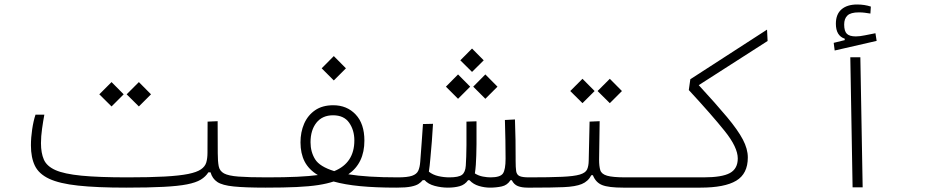

<svg xmlns="http://www.w3.org/2000/svg" viewBox="-20 -837 4142 858"><path d="M543.9 1.5Q412.6 1.5 329.1 -7.6Q245.6 -16.6 199.7 -38.1Q153.8 -59.6 136 -96.2Q118.2 -132.8 118.2 -187.5Q118.2 -221.7 123.8 -259.3Q129.4 -296.9 138.7 -324.7H178.2Q172.9 -296.4 168 -262Q163.1 -227.5 163.1 -197.3Q163.1 -153.3 176 -123.8Q189 -94.2 227.8 -76.9Q266.6 -59.6 343.8 -52Q420.9 -44.4 548.8 -44.4Q649.9 -44.4 716.1 -48.1Q782.2 -51.8 820.8 -59.6Q859.4 -67.4 877.9 -80.1Q896.5 -92.8 901.9 -111.3Q907.2 -129.9 907.2 -154.3L907.7 -293.5L952.6 -295.4L953.1 -152.8Q953.1 -116.2 957.3 -94.5Q961.4 -72.8 981.2 -62Q1001 -51.3 1046.1 -47.9Q1091.3 -44.4 1172.9 -44.4Q1185.1 -44.4 1185.1 -23.4Q1185.1 -8.3 1180.2 -3.4Q1175.3 1.5 1167 1.5Q1075.2 1.5 1024.4 -3.7Q973.6 -8.8 951.2 -23.7Q928.7 -38.6 920.9 -66.9H911.1Q898.9 -47.4 877.2 -34.2Q855.5 -21 815.9 -13.2Q776.4 -5.4 710.4 -2Q644.5 1.5 543.9 1.5ZM600.6 -361.3 545.9 -415.5 600.6 -470.2 654.8 -415.5ZM478.5 -361.3 423.8 -415.5 478.5 -470.2 532.7 -415.5Z M1166.5 1.5 1171.9 -44.4Q1253.4 -44.4 1308.6 -47.1Q1363.8 -49.8 1400.4 -54.7Q1359.9 -79.1 1341.3 -115.2Q1322.8 -151.4 1322.8 -200.7Q1322.8 -246.6 1339.1 -284.2Q1355.5 -321.8 1387.9 -344.2Q1420.4 -366.7 1469.2 -366.7Q1530.3 -366.7 1569.3 -325.4Q1608.4 -284.2 1608.4 -208.5Q1608.4 -107.9 1536.6 -58.1Q1578.1 -51.3 1633.1 -47.9Q1688 -44.4 1758.8 -44.4Q1778.8 -44.4 1787.8 -41Q1796.9 -37.6 1796.9 -24.9Q1796.9 -8.3 1784.4 -3.4Q1772 1.5 1750.5 1.5Q1659.2 1.5 1590.1 -5.1Q1521 -11.7 1470.7 -25.9Q1441.4 -16.1 1401.9 -10Q1362.3 -3.9 1305.4 -1.2Q1248.5 1.5 1166.5 1.5ZM1473.6 -72.3Q1563.5 -108.9 1563.5 -209.5Q1563.5 -255.4 1540.3 -288.6Q1517.1 -321.8 1468.3 -321.8Q1420.4 -321.8 1394 -288.6Q1367.7 -255.4 1367.7 -201.2Q1367.7 -158.2 1388.2 -125.2Q1408.7 -92.3 1473.6 -72.3ZM1471.7 -477.5 1417.5 -531.7 1471.7 -586.4 1525.9 -531.7Z M1981.4 1.5Q1952.1 1.5 1922.6 -6.3Q1893.1 -14.2 1877.4 -32.2L1868.7 -31.7Q1861.8 -22.9 1850.6 -15.4Q1839.4 -7.8 1816.9 -3.2Q1794.4 1.5 1753.4 1.5L1757.8 -44.4Q1800.8 -44.4 1821.3 -51.5Q1841.8 -58.6 1848.9 -73.7Q1856 -88.9 1857.9 -113.8Q1861.8 -165.5 1864.5 -202.1Q1867.2 -238.8 1870.1 -282.7L1915 -283.7Q1912.6 -242.2 1909.9 -206.3Q1907.2 -170.4 1903.3 -130.4Q1901.9 -112.3 1900.1 -97.2Q1898.4 -82 1896.5 -69.8Q1914.1 -55.7 1939 -50Q1963.9 -44.4 1987.8 -44.4Q2029.8 -44.4 2044.7 -55.9Q2059.6 -67.4 2061.5 -96.7Q2064 -132.8 2064.5 -187.7Q2064.9 -242.7 2064.5 -293.5L2109.4 -294.9Q2109.9 -247.6 2109.4 -193.4Q2108.9 -139.2 2106.4 -101.1Q2105 -80.6 2102.1 -62Q2119.1 -51.3 2138.2 -47.9Q2157.2 -44.4 2171.9 -44.4Q2215.3 -44.4 2227.3 -61.5Q2239.3 -78.6 2239.3 -127.9Q2239.3 -169.9 2238.5 -210.7Q2237.8 -251.5 2236.3 -300.8L2281.2 -303.2Q2283.2 -252.9 2283.7 -211.2Q2284.2 -169.4 2284.2 -131.3Q2284.2 -124.5 2284.2 -118.7Q2284.2 -118.7 2284.2 -118.7Q2284.2 -118.7 2284.2 -118.7Q2284.2 -88.4 2286.6 -72.3Q2289.1 -56.2 2301.5 -50.3Q2314 -44.4 2343.8 -44.4Q2362.3 -44.4 2368.7 -39.6Q2375 -34.7 2375 -23.4Q2375 -7.3 2365.2 -2.9Q2355.5 1.5 2337.9 1.5Q2311.5 1.5 2294.2 -5.4Q2276.9 -12.2 2267.1 -31.7H2261.2Q2247.1 -9.3 2222.2 -3.9Q2197.3 1.5 2169.4 1.5Q2145.5 1.5 2120.4 -5.9Q2095.2 -13.2 2078.1 -31.7H2071.8Q2057.1 -11.2 2033.9 -4.9Q2010.7 1.5 1981.4 1.5ZM2026.9 -395.5 1972.7 -449.7 2026.9 -504.4 2081.1 -449.7ZM2148.9 -395.5 2094.7 -449.7 2148.9 -504.4 2203.1 -449.7ZM2089.4 -515.6 2037.1 -567.4 2089.4 -620.1 2141.6 -567.4Z M2337.9 1.5 2343.8 -44.4Q2437.5 -44.4 2491.5 -46.9Q2545.4 -49.3 2570.8 -56.9Q2596.2 -64.5 2603.3 -79.3Q2610.4 -94.2 2610.8 -119.1L2614.7 -293.5L2659.7 -295.4L2657.2 -124Q2657.2 -93.8 2662.6 -76.4Q2668 -59.1 2692.9 -51.8Q2717.8 -44.4 2776.4 -44.4H2929.7Q2948.2 -44.4 2954.8 -40.8Q2961.4 -37.1 2961.4 -22Q2961.4 -7.3 2951.4 -2.9Q2941.4 1.5 2923.8 1.5H2765.1Q2699.7 1.5 2670.9 -10Q2642.1 -21.5 2629.4 -54.2H2622.6Q2608.4 -26.4 2579.8 -14.6Q2551.3 -2.9 2498.8 -0.7Q2446.3 1.5 2359.9 1.5Q2354.5 1.5 2349.1 1.5Q2343.8 1.5 2337.9 1.5ZM2705.1 -376 2650.4 -430.2 2705.1 -484.9 2759.3 -430.2ZM2583 -376 2528.3 -430.2 2583 -484.9 2637.2 -430.2Z M2923.8 1.5 2929.7 -44.4H3123.5Q3206.5 -44.4 3241.7 -63.7Q3276.9 -83 3276.9 -128.9Q3276.9 -178.7 3218.5 -251.5Q3160.2 -324.2 3058.1 -434.6L3064.9 -482.9L3407.7 -704.6L3410.2 -653.8L3102.5 -456.5Q3180.7 -371.6 3229 -313.7Q3277.3 -255.9 3299.6 -213.6Q3321.8 -171.4 3321.8 -133.3Q3321.8 -60.5 3270 -29.5Q3218.3 1.5 3109.9 1.5Z M3790 0 3779.8 -581.1H3824.7L3835 0ZM3710 -611.3 3705.6 -645.5 3754.9 -657.7V-664.1Q3715.3 -677.2 3715.3 -731Q3715.3 -773.4 3740.5 -795.2Q3765.6 -816.9 3810.5 -816.9Q3843.3 -816.9 3871.6 -807.6L3869.6 -776.4Q3856.9 -778.3 3845.2 -780Q3833.5 -781.7 3817.9 -781.7Q3781.7 -781.7 3767.1 -767.8Q3752.4 -753.9 3752.4 -727.5Q3752.4 -697.8 3764.4 -686Q3776.4 -674.3 3804.7 -674.3Q3821.8 -674.3 3845.2 -679.2Q3868.7 -684.1 3892.1 -688.5L3897.5 -654.3Z"/></svg>

Font: Cascadia Code ExtraLight
Style: Regular
Weight: 200
Monospace: yes
Designer: Aaron Bell
Foundry: Saja Typeworks
Version: Version 2407.024; ttfautohint (v1.8.4)